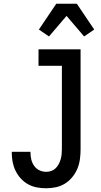

<svg xmlns="http://www.w3.org/2000/svg" viewBox="-20 -999 540 1027"><path d="M227 8Q202 8 177.5 3.5Q153 -1 131 -13Q109 -25 92 -43.5Q75 -62 64 -84Q53 -106 48 -130.5Q43 -155 43 -180V-187H143V-183Q143 -164 147.5 -145.5Q152 -127 163 -111.5Q174 -96 191 -88Q208 -80 227 -80Q241 -80 254 -84.5Q267 -89 277 -98.5Q287 -108 293.5 -120Q300 -132 304 -145.5Q308 -159 309.5 -172.5Q311 -186 311 -200V-647H186V-735H411V-200Q411 -174 407.5 -147.5Q404 -121 394 -97Q384 -73 367 -52Q350 -31 327.5 -17Q305 -3 279 2.5Q253 8 227 8ZM242 -804 188 -841 281 -979H391L484 -841L430 -804L336 -914Z"/></svg>

Font: Iosevka Semibold
Style: Regular
Weight: 600
Monospace: yes
Designer: Belleve Invis
Foundry: Belleve Invis
Version: Version 33.2.3; ttfautohint (v1.8.4)